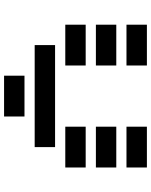

<svg xmlns="http://www.w3.org/2000/svg" viewBox="78 -802 724 919"><g transform="rotate(90 439.5 -342.0)"><path d="M97.7 -585.9V-683.6H293V-585.9ZM585.9 -585.9V-683.6H781.2V-585.9ZM97.7 -439.5V-537.1H293V-439.5ZM585.9 -439.5V-537.1H781.2V-439.5ZM97.7 -293V-390.6H293V-293ZM585.9 -293V-390.6H781.2V-293ZM195.3 -146.5V-244.1H683.6V-146.5ZM341.8 0V-97.7H537.1V0Z"/></g></svg>

Font: Trigram
Style: Regular
Weight: 400
Designer: GGBotNet
Foundry: GGBotNet
Version: 1.05